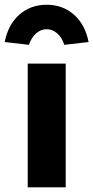

<svg xmlns="http://www.w3.org/2000/svg" viewBox="-55 -804 400 824"><path d="M64 -531H227V0H64ZM145.2 -783.6Q214.2 -783.6 262.4 -741.1Q310.6 -698.6 325.2 -623.6L221.2 -611.6Q210.6 -643.2 190.3 -660.9Q170 -678.6 145.2 -678.6Q120.4 -678.6 100.1 -660.9Q79.8 -643.2 69.2 -611.6L-34.8 -623.6Q-20.2 -698.6 28 -741.1Q76.2 -783.6 145.2 -783.6Z"/></svg>

Font: Easer Grotesk Variable
Style: Regular
Weight: 400
Designer: Boardeaser, Bonnie Shaver-Troup, Thomas Jockin
Foundry: Lexend
Version: Version 1.001;Glyphs 3.1.2 (3151)